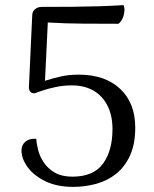

<svg xmlns="http://www.w3.org/2000/svg" viewBox="-20 -719 601 751"><path d="M267 12Q202 12 156.5 -10.5Q111 -33 87.5 -66Q64 -99 64 -130Q64 -152 79.5 -165Q95 -178 122 -176Q123 -156 129.5 -131Q136 -106 152 -82.5Q168 -59 195 -43.5Q222 -28 263 -28Q346 -28 383 -79Q420 -130 420 -214Q420 -266 401 -304.5Q382 -343 346.5 -364Q311 -385 261 -385Q228 -385 197.5 -378.5Q167 -372 145 -364.5Q123 -357 115 -354Q103 -354 98 -361Q93 -368 93 -377L106 -658Q106 -673 116.5 -682.5Q127 -692 143 -692Q209 -692 264 -692.5Q319 -693 368 -694.5Q417 -696 463 -699Q468 -689 466.5 -674Q465 -659 459 -646Q453 -633 443 -626Q377 -626 306 -626.5Q235 -627 167 -631L156 -403Q187 -413 218.5 -420Q250 -427 288 -427Q391 -427 450 -371.5Q509 -316 509 -220Q509 -155 488.5 -110.5Q468 -66 434 -39Q400 -12 356.5 0Q313 12 267 12Z"/></svg>

Font: Arima
Style: Regular
Weight: 400
Designer: Joana Correia and Natanael Gama
Foundry: NDISCOVER
Version: Version 1.101;gftools[0.9.23]